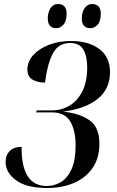

<svg xmlns="http://www.w3.org/2000/svg" viewBox="-20 -929 585 960"><path d="M216 11Q113 11 60.5 -27.5Q8 -66 8 -119Q8 -154 29.5 -174.5Q51 -195 88 -195Q86 1 214 1Q251 1 284 -18.5Q317 -38 337.5 -82.5Q358 -127 358 -203Q358 -277 331 -322Q304 -367 241 -367H161L163 -377H239Q287 -377 327 -400.5Q367 -424 391.5 -472Q416 -520 416 -592Q416 -647 397 -680.5Q378 -714 331 -714Q273 -714 245.5 -664Q218 -614 205 -516Q168 -516 142.5 -531Q117 -546 117 -582Q117 -621 145.5 -653Q174 -685 223.5 -704.5Q273 -724 336 -724Q423 -724 476.5 -684Q530 -644 530 -568Q530 -483 467 -433.5Q404 -384 295 -371Q380 -362 428.5 -327Q477 -292 477 -211Q477 -138 442.5 -88.5Q408 -39 349 -14Q290 11 216 11ZM432 -788Q412 -788 400.5 -799.5Q389 -811 389 -837Q389 -867 403 -888Q417 -909 441 -909Q460 -909 472 -897.5Q484 -886 484 -860Q484 -823 468 -805.5Q452 -788 432 -788ZM261 -788Q242 -788 230.5 -799.5Q219 -811 219 -837Q219 -867 232.5 -888Q246 -909 271 -909Q290 -909 301.5 -897.5Q313 -886 313 -861Q313 -823 297 -805.5Q281 -788 261 -788Z"/></svg>

Font: Noto Serif Display Condensed SemiBold
Style: Italic
Weight: 600
Width: 3
Italic angle: -12°
Designer: Monotype Design Team
Foundry: Monotype Imaging Inc.
Version: Version 2.009